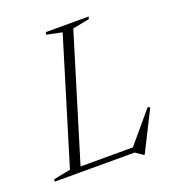

<svg xmlns="http://www.w3.org/2000/svg" viewBox="-159 -788 837 916"><g transform="rotate(-20 260.0 -330.0)"><path d="M305 -656.5 104.5 0H-29L-25.5 -12L59.5 -28.5L251 -656.5L172.5 -673L176 -685H393.5L390 -673ZM369.5 -16 510.5 -183 521 -176.5 419.5 25.5H415L377.5 0H73.5L82 -26H403.5Z"/></g></svg>

Font: Newsreader 36pt Light
Style: Italic
Weight: 300
Italic angle: -17°
Designer: Hugues Gentile
Foundry: Production Type
Version: Version 1.003